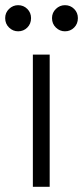

<svg xmlns="http://www.w3.org/2000/svg" viewBox="-62 -722 321 742"><path d="M65 0V-511H130V0ZM8 -601Q-12 -601 -27 -615.5Q-42 -630 -42 -652Q-42 -673 -27 -687.5Q-12 -702 8 -702Q29 -702 43.5 -687.5Q58 -673 58 -652Q58 -630 43.5 -615.5Q29 -601 8 -601ZM189 -601Q169 -601 154 -615.5Q139 -630 139 -652Q139 -673 154 -687.5Q169 -702 189 -702Q210 -702 224.5 -687.5Q239 -673 239 -652Q239 -630 224.5 -615.5Q210 -601 189 -601Z"/></svg>

Font: TikTok Sans 24pt Light
Style: Regular
Weight: 300
Version: Version 4.000